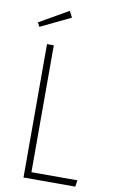

<svg xmlns="http://www.w3.org/2000/svg" viewBox="-96 -917 573 967"><g transform="rotate(10 191.0 -433.5)"><path d="M180.2 -867.2 196.8 -835 43 -761.2 32.2 -782.2ZM130.9 -682.1V-33.2H366.2L360.8 0H96.2V-682.1Z"/></g></svg>

Font: Fira Sans Compressed UltraLight
Style: Regular
Weight: 200
Width: 1
Designer: Carrois Corporate & Edenspiekermann AG
Foundry: Carrois Corporate GbR & Edenspiekermann AG
Version: Version 4.203;PS 004.203;hotconv 1.0.88;makeotf.lib2.5.64775